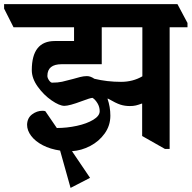

<svg xmlns="http://www.w3.org/2000/svg" viewBox="-76 -689 934 936"><path d="M838 -577V-556H751V37H728L617 -26V-184H615Q599 -178 586.5 -175Q574 -172 557 -172Q532 -172 510.5 -179Q489 -186 451 -208H448Q462 -168 462 -125Q462 -77 434.5 -38.5Q407 0 364 22.5Q321 45 275 48L363 178L268 227L217 45Q169 38 132.5 19Q96 0 76 -26.5Q56 -53 56 -81Q57 -114 80.5 -131.5Q104 -149 131 -149Q139 -149 145 -147L201 -65Q250 -65 298.5 -75.5Q347 -86 378.5 -105Q410 -124 410 -147Q410 -168 399 -186Q388 -204 375 -212Q362 -211 323 -196Q262 -173 238 -173Q214 -173 175.5 -199.5Q137 -226 108 -266.5Q79 -307 79 -347Q79 -489 191 -489H285V-556H-10L-56 -647V-669H789ZM618 -317V-556H420V-376H225Q155 -376 155 -319Q155 -309 163 -297.5Q171 -286 178 -286Q206 -286 226.5 -290.5Q247 -295 280 -304Q297 -309 314.5 -313.5Q332 -318 348 -318Q365 -318 384 -305Q446 -290 514 -290Q572 -290 618 -317Z"/></svg>

Font: Martel Heavy
Style: Regular
Weight: 900
Designer: Dan Reynolds
Foundry: Dan Reynolds
Version: Version 1.001; ttfautohint (v1.1) -l 5 -r 5 -G 72 -x 0 -D la